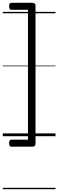

<svg xmlns="http://www.w3.org/2000/svg" viewBox="-20 -974 417 1373"><path d="M45 50Q45 36 49.5 30.5Q54 25 61 25H180V-904H61Q54 -904 49.5 -909.5Q45 -915 45 -929Q45 -943 49.5 -948.5Q54 -954 61 -954H207Q234 -954 234 -935V56Q234 75 207 75H61Q54 75 49.5 69.5Q45 64 45 50ZM0 369H377V379H0ZM0 -20H377V0H0ZM0 -505H377V-500H0ZM0 -889H377V-879H0Z"/></svg>

Font: Playwrite HR Lijeva Guides
Style: Regular
Weight: 400
Designer: Veronika Burian, José Scaglione
Foundry: TypeTogether
Version: Version 1.003